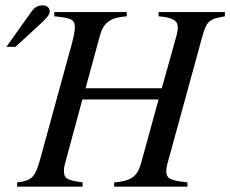

<svg xmlns="http://www.w3.org/2000/svg" viewBox="-20 -698 861 718"><path d="M4 -523H38L126 -604C149 -625 166 -641 166 -656C166 -671 152 -678 141 -678C120 -678 109 -670 98 -655ZM821 -653H573V-637C629 -633 645 -619 645 -595C645 -579 638 -558 631 -532L585 -368H300L354 -566C367 -614 394 -633 454 -637V-653H183V-637C246 -631 260 -625 260 -596C260 -581 255 -559 248 -532L130 -102C112 -37 100 -22 44 -16V0H289V-16C229 -24 219 -31 219 -60C219 -67 220 -75 222 -82L288 -326H573L509 -93C496 -44 478 -21 407 -16V0H681V-16C616 -23 602 -30 602 -58C602 -66 603 -74 605 -82L737 -563C753 -621 764 -627 821 -637Z"/></svg>

Font: XITS
Style: Italic
Weight: 400
Italic angle: -16.33°
Designer: MicroPress Inc., with final additions and corrections provided by Coen Hoffman, Elsevier (retired)
Version: Version 1.302